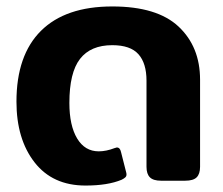

<svg xmlns="http://www.w3.org/2000/svg" viewBox="-20 -560 692 595"><path d="M31 -245Q31 -389 107 -464.5Q183 -540 328 -540Q467 -540 533.5 -477.5Q600 -415 600 -313V-43Q600 -21 589.5 -10.5Q579 0 554 0H479Q455 0 444.5 -10.5Q434 -21 434 -43V-310Q434 -364 409 -392Q384 -420 328 -420Q261 -420 228 -377.5Q195 -335 195 -241Q195 -171 219 -131Q243 -91 286 -91Q309 -91 335 -101Q341 -103 342 -103Q352 -103 355 -89L371 -26Q372 -23 372 -19Q372 -14 368.5 -10.5Q365 -7 357 -3Q314 15 245 15Q143 15 87 -57Q31 -129 31 -245Z"/></svg>

Font: Mitr Medium
Style: Regular
Weight: 500
Designer: Thanarat Vachiruckul
Foundry: Cadson Demak
Version: Version 1.002